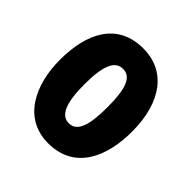

<svg xmlns="http://www.w3.org/2000/svg" viewBox="-156 -682 814 814"><g transform="rotate(45 250.5 -275.0)"><path d="M466 -276C466 -458 381 -560 251 -560C97 -560 34 -439 34 -276C34 -125 100 10 249 10C410 10 466 -129 466 -276ZM181 -275C181 -386 202 -438 251 -438C300 -438 319 -385 319 -276C319 -166 300 -112 251 -112C202 -112 181 -168 181 -275Z"/></g></svg>

Font: Noto Sans Lao UI ExtCond ExtBd
Style: Regular
Weight: 800
Width: 2
Designer: Monotype Design Team
Foundry: Monotype Imaging Inc.
Version: Version 2.000